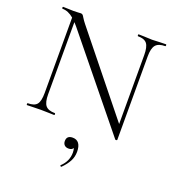

<svg xmlns="http://www.w3.org/2000/svg" viewBox="-158 -747 1041 1146"><g transform="rotate(20 362.5 -174.5)"><path d="M699 -613Q656 -613 638.5 -592Q621 -571 621 -520V11Q621 13 616 14Q611 15 609 13L157 -543L140 -562V-104Q140 -53 157 -32.5Q174 -12 216 -12Q219 -12 219 -6Q219 0 216 0Q192 0 179 -1L131 -2L82 -1Q69 0 43 0Q41 0 41 -6Q41 -12 43 -12Q86 -12 102 -32Q118 -52 118 -104V-583Q83 -613 46 -613Q43 -613 43 -619Q43 -625 46 -625L82 -624Q93 -623 113 -623Q130 -623 141 -624Q152 -625 158 -625Q165 -625 169.5 -621.5Q174 -618 180 -607Q191 -589 204 -573L599 -82V-520Q599 -571 583 -592Q567 -613 525 -613Q523 -613 523 -619Q523 -625 525 -625L563 -624Q593 -622 611 -622Q628 -622 660 -624L699 -625Q702 -625 702 -619Q702 -613 699 -613ZM420 160Q420 192 405.5 219.5Q391 247 363 275Q362 276 360 276Q357 276 355 272.5Q353 269 355 268Q398 228 398 173Q398 155 393 145Q387 159 365 159Q348 159 338.5 149.5Q329 140 329 124Q329 89 367 89Q393 89 406.5 107Q420 125 420 160Z"/></g></svg>

Font: Cormorant Infant Light
Style: Regular
Weight: 300
Designer: Christian Thalmann (Catharsis Fonts)
Version: Version 3.000